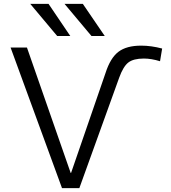

<svg xmlns="http://www.w3.org/2000/svg" viewBox="-20 -977 887 997"><path d="M277 -790 137 -957H232L345 -790ZM455 -790 315 -957H410L524 -790ZM727 -673Q673 -673 646.5 -652.5Q620 -632 599 -574L392 0H302L35 -730H120L347 -79H349L528 -598Q553 -676 595 -708Q637 -740 713 -740Q765 -740 822 -725L811 -659Q766 -673 727 -673Z"/></svg>

Font: Mplus 1p
Style: Regular
Weight: 400
Version: Version 1.061